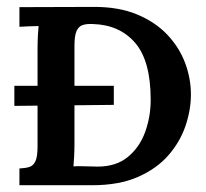

<svg xmlns="http://www.w3.org/2000/svg" viewBox="-20 -547 609 567"><path d="M22.4 -234.3V-293.7H316.1V-237.3ZM37.4 -49.5Q54.6 -50.2 66.6 -53.9Q78.5 -57.6 84.7 -71Q90.9 -84.3 90.9 -114.8V-402.6Q90.9 -422.8 91.9 -441.7Q92.8 -460.6 93.9 -470.1Q82.1 -469.7 63.8 -469.2Q45.5 -468.6 37.4 -467.9V-525.9L256 -526.6Q330.4 -527 384.7 -504.4Q438.9 -481.8 474.3 -444.3Q509.7 -406.7 526.8 -360.8Q543.8 -315 543.8 -268.1Q543.8 -222.2 527.7 -174.9Q511.6 -127.6 476.9 -88Q442.2 -48.4 386.7 -24.2Q331.1 0 252.3 0H37.4ZM199.9 -123.2Q199.9 -103 198.9 -84.2Q198 -65.3 196.9 -55.7Q207.6 -56.8 231 -55.9Q254.5 -55 268.1 -55Q323.1 -55 357.7 -83.6Q392.4 -112.2 408.7 -157.3Q425 -202.4 425 -252.3Q425 -367.4 379 -420.6Q333 -473.8 254.5 -476Q236.2 -477.1 224.1 -473Q212 -469 205.9 -455.1Q199.9 -441.1 199.9 -412.2Z"/></svg>

Font: Parastoo
Style: Regular
Weight: 400
Foundry: Saber Rastikerdar (saber.rastikerdar@gmail.com)
Version: Version 3.000